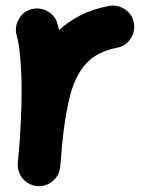

<svg xmlns="http://www.w3.org/2000/svg" viewBox="-20 -578 501 673"><path d="M109.4 74.2Q99.6 73.2 90.8 69.8Q61 58.6 48.3 29.3Q40.5 11.7 42.5 -7.3Q43 -10.7 43 -14.6Q44.4 -28.8 45.7 -43.7Q46.9 -58.6 48.3 -73.2Q51.3 -116.2 53.5 -164.6Q55.7 -212.9 55.7 -259.8Q55.7 -320.8 51 -374.5Q46.4 -428.2 38.6 -453.1Q30.3 -481.9 45.2 -509.5Q60.1 -537.1 88.9 -545.4Q117.7 -553.7 145.3 -539.1Q172.9 -524.4 181.2 -495.6Q184.6 -484.4 187 -472.2Q219.2 -502.4 262.2 -524.4Q305.2 -546.4 361.8 -557.1Q391.6 -562.5 417.7 -545.4Q443.8 -528.3 449.2 -498Q454.6 -468.3 437.5 -442.1Q420.4 -416 390.1 -410.6Q319.8 -397 281.7 -355Q243.7 -313 225.6 -242.4Q207.5 -171.9 197.8 -72.3Q194.8 -29.3 190.9 7.3Q189.9 17.1 186.5 25.9Q175.3 55.7 146 68.4Q128.4 76.2 109.4 74.2Z"/></svg>

Font: Mikhak-DS1-FD ExtraBold
Style: Regular
Weight: 800
Designer: Amin Abedi
Version: Version 3.2